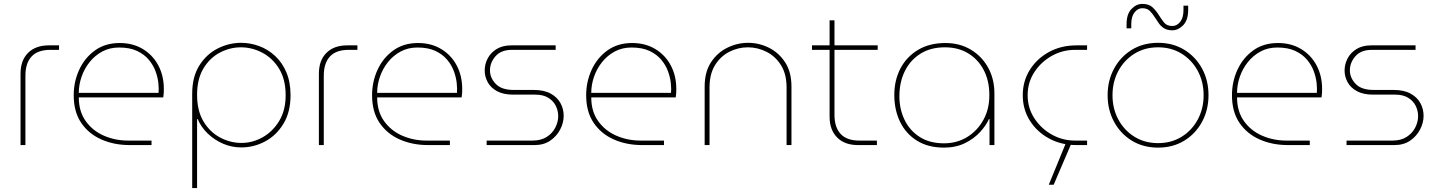

<svg xmlns="http://www.w3.org/2000/svg" viewBox="-20 -742 7356 982"><path d="M85 0V-365Q85 -433 123.5 -471.5Q162 -510 230 -510H282V-487H237Q173 -487 141.5 -453Q110 -419 110 -355V0Z M643 0Q564 0 499 -28.5Q434 -57 395.5 -113.5Q357 -170 357 -255Q357 -324 385 -385Q413 -446 465.5 -484Q518 -522 592 -522Q660 -522 711 -491Q762 -460 790 -407Q818 -354 818 -287Q818 -276 817.5 -265.5Q817 -255 815 -244H383Q383 -172 418.5 -122.5Q454 -73 511.5 -48Q569 -23 635 -23H755V0ZM383 -267H791Q793 -287 790 -316.5Q787 -346 775.5 -377.5Q764 -409 741 -436.5Q718 -464 681 -481.5Q644 -499 589 -499Q541 -499 503 -478.5Q465 -458 438 -424Q411 -390 397 -349Q383 -308 383 -267Z M1213 -523Q1151 -523 1093.5 -494Q1036 -465 999.5 -407Q963 -349 963 -263V220H988V-133H991Q1009 -91 1043 -58.5Q1077 -26 1121 -7Q1165 12 1214 12Q1279 12 1336.5 -19Q1394 -50 1430 -109.5Q1466 -169 1466 -255Q1466 -322 1444.5 -372.5Q1423 -423 1386.5 -456.5Q1350 -490 1305 -506.5Q1260 -523 1213 -523ZM1212 -500Q1269 -500 1321.5 -472.5Q1374 -445 1407.5 -390.5Q1441 -336 1441 -255Q1441 -178 1408 -123.5Q1375 -69 1323.5 -40Q1272 -11 1215 -11Q1158 -11 1106 -38.5Q1054 -66 1021 -120.5Q988 -175 988 -257Q988 -338 1020.5 -392Q1053 -446 1104.5 -473Q1156 -500 1212 -500Z M1611 0V-365Q1611 -433 1649.5 -471.5Q1688 -510 1756 -510H1808V-487H1763Q1699 -487 1667.5 -453Q1636 -419 1636 -355V0Z M2169 0Q2090 0 2025 -28.5Q1960 -57 1921.5 -113.5Q1883 -170 1883 -255Q1883 -324 1911 -385Q1939 -446 1991.5 -484Q2044 -522 2118 -522Q2186 -522 2237 -491Q2288 -460 2316 -407Q2344 -354 2344 -287Q2344 -276 2343.5 -265.5Q2343 -255 2341 -244H1909Q1909 -172 1944.5 -122.5Q1980 -73 2037.5 -48Q2095 -23 2161 -23H2281V0ZM1909 -267H2317Q2319 -287 2316 -316.5Q2313 -346 2301.5 -377.5Q2290 -409 2267 -436.5Q2244 -464 2207 -481.5Q2170 -499 2115 -499Q2067 -499 2029 -478.5Q1991 -458 1964 -424Q1937 -390 1923 -349Q1909 -308 1909 -267Z M2469 0V-23H2704Q2747 -23 2776 -41.5Q2805 -60 2820 -89Q2835 -118 2835 -148Q2835 -176 2822.5 -201Q2810 -226 2784 -242Q2758 -258 2718 -258H2604Q2555 -258 2522.5 -275.5Q2490 -293 2474.5 -321.5Q2459 -350 2459 -381Q2459 -414 2474.5 -443.5Q2490 -473 2520.5 -491.5Q2551 -510 2595 -510H2822V-487H2598Q2543 -487 2514.5 -454.5Q2486 -422 2486 -382Q2486 -344 2515.5 -313Q2545 -282 2607 -282H2709Q2763 -282 2797 -263Q2831 -244 2847 -214Q2863 -184 2863 -150Q2863 -114 2845 -79.5Q2827 -45 2794 -22.5Q2761 0 2714 0Z M3264 0Q3185 0 3120 -28.5Q3055 -57 3016.5 -113.5Q2978 -170 2978 -255Q2978 -324 3006 -385Q3034 -446 3086.5 -484Q3139 -522 3213 -522Q3281 -522 3332 -491Q3383 -460 3411 -407Q3439 -354 3439 -287Q3439 -276 3438.5 -265.5Q3438 -255 3436 -244H3004Q3004 -172 3039.5 -122.5Q3075 -73 3132.5 -48Q3190 -23 3256 -23H3376V0ZM3004 -267H3412Q3414 -287 3411 -316.5Q3408 -346 3396.5 -377.5Q3385 -409 3362 -436.5Q3339 -464 3302 -481.5Q3265 -499 3210 -499Q3162 -499 3124 -478.5Q3086 -458 3059 -424Q3032 -390 3018 -349Q3004 -308 3004 -267Z M3584 0V-299Q3584 -374 3616.5 -423.5Q3649 -473 3700 -498Q3751 -523 3806 -523Q3862 -523 3912.5 -498Q3963 -473 3995.5 -423.5Q4028 -374 4028 -299V0H4003V-295Q4003 -363 3974.5 -408.5Q3946 -454 3900.5 -477Q3855 -500 3805 -500Q3756 -500 3711 -477.5Q3666 -455 3637.5 -409.5Q3609 -364 3609 -295V0Z M4368 0Q4300 0 4261.5 -39Q4223 -78 4223 -145V-638H4248V-155Q4248 -91 4279.5 -57Q4311 -23 4375 -23H4465V0ZM4133 -487V-510H4469V-487Z M4808 13Q4727 13 4670 -22.5Q4613 -58 4583.5 -119Q4554 -180 4554 -256Q4554 -332 4585.5 -392Q4617 -452 4675.5 -487Q4734 -522 4815 -522Q4889 -522 4945.5 -488Q5002 -454 5034 -396Q5066 -338 5066 -264V0H5041V-133H5038Q5024 -101 4993 -67Q4962 -33 4915.5 -10Q4869 13 4808 13ZM4808 -9Q4874 -9 4926.5 -41Q4979 -73 5010 -129.5Q5041 -186 5040 -258Q5040 -328 5012 -382.5Q4984 -437 4933 -468.5Q4882 -500 4813 -500Q4740 -500 4688 -467.5Q4636 -435 4608 -378.5Q4580 -322 4580 -250Q4580 -184 4606.5 -129Q4633 -74 4684 -41.5Q4735 -9 4808 -9Z M5486 0Q5407 0 5345 -34Q5283 -68 5247 -125.5Q5211 -183 5211 -255Q5211 -327 5247 -384.5Q5283 -442 5345 -476Q5407 -510 5486 -510H5540V-487H5478Q5414 -487 5359 -456Q5304 -425 5270 -372.5Q5236 -320 5236 -255Q5236 -190 5270 -137.5Q5304 -85 5359 -54Q5414 -23 5478 -23H5540V0ZM5344 203 5433 -14H5462L5369 203Z M5903 13Q5827 13 5769 -22.5Q5711 -58 5678 -119Q5645 -180 5645 -255Q5645 -330 5678 -391Q5711 -452 5769 -487.5Q5827 -523 5903 -523Q5979 -523 6037 -487.5Q6095 -452 6128 -391.5Q6161 -331 6161 -255Q6161 -180 6128 -119Q6095 -58 6037 -22.5Q5979 13 5903 13ZM5903 -10Q5971 -10 6023.5 -42.5Q6076 -75 6106 -130.5Q6136 -186 6136 -255Q6136 -324 6106 -379.5Q6076 -435 6023.5 -467.5Q5971 -500 5903 -500Q5835 -500 5782.5 -467.5Q5730 -435 5700 -379.5Q5670 -324 5670 -255Q5670 -186 5700 -130.5Q5730 -75 5782.5 -42.5Q5835 -10 5903 -10ZM5976 -587Q5950 -587 5933.5 -597.5Q5917 -608 5906.5 -623.5Q5896 -639 5886 -654Q5875 -672 5861 -686Q5847 -700 5822 -700Q5800 -700 5783 -679Q5766 -658 5766 -619V-597H5742V-619Q5742 -670 5767 -696Q5792 -722 5822 -722Q5857 -722 5875.5 -704Q5894 -686 5907 -665Q5920 -644 5934 -626.5Q5948 -609 5976 -609Q5999 -609 6016 -630Q6033 -651 6033 -691V-713H6057V-691Q6057 -639 6031.5 -613Q6006 -587 5976 -587Z M6567 0Q6488 0 6423 -28.5Q6358 -57 6319.5 -113.5Q6281 -170 6281 -255Q6281 -324 6309 -385Q6337 -446 6389.5 -484Q6442 -522 6516 -522Q6584 -522 6635 -491Q6686 -460 6714 -407Q6742 -354 6742 -287Q6742 -276 6741.5 -265.5Q6741 -255 6739 -244H6307Q6307 -172 6342.5 -122.5Q6378 -73 6435.5 -48Q6493 -23 6559 -23H6679V0ZM6307 -267H6715Q6717 -287 6714 -316.5Q6711 -346 6699.5 -377.5Q6688 -409 6665 -436.5Q6642 -464 6605 -481.5Q6568 -499 6513 -499Q6465 -499 6427 -478.5Q6389 -458 6362 -424Q6335 -390 6321 -349Q6307 -308 6307 -267Z M6867 0V-23H7102Q7145 -23 7174 -41.5Q7203 -60 7218 -89Q7233 -118 7233 -148Q7233 -176 7220.5 -201Q7208 -226 7182 -242Q7156 -258 7116 -258H7002Q6953 -258 6920.5 -275.5Q6888 -293 6872.5 -321.5Q6857 -350 6857 -381Q6857 -414 6872.5 -443.5Q6888 -473 6918.5 -491.5Q6949 -510 6993 -510H7220V-487H6996Q6941 -487 6912.5 -454.5Q6884 -422 6884 -382Q6884 -344 6913.5 -313Q6943 -282 7005 -282H7107Q7161 -282 7195 -263Q7229 -244 7245 -214Q7261 -184 7261 -150Q7261 -114 7243 -79.5Q7225 -45 7192 -22.5Q7159 0 7112 0Z"/></svg>

Font: MuseoModerno SemiBold Thin
Style: Regular
Weight: 250
Version: Version 1.001